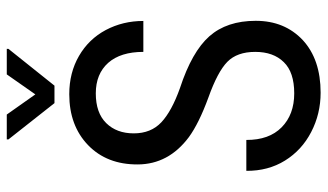

<svg xmlns="http://www.w3.org/2000/svg" viewBox="-217 -725 952 558"><g transform="rotate(-90 259.0 -446.0)"><path d="M254.4 -316.4Q179.7 -343.8 139.6 -373Q60.5 -432.1 60.1 -521.5Q59.6 -611.3 116.2 -666Q172.9 -720.7 264.2 -720.7Q326.7 -720.7 375.5 -692.4Q424.3 -664.1 450.7 -614.7Q477.1 -564.9 477.1 -505.4H387.2Q387.2 -571.3 355.5 -607.4Q323.2 -643.6 266.6 -643.6Q210 -643.6 180.2 -613.3Q150.4 -583 150.4 -533.2Q150.4 -483.4 182.6 -453.1Q214.8 -422.9 282.2 -398.9Q387.7 -364.3 432.6 -313.5Q477.5 -262.7 477.5 -178.7Q477.5 -94.7 421.4 -42Q365.2 9.8 268.6 9.8Q207 9.8 154.3 -17.6Q101.6 -44.9 71.3 -93.8Q41 -142.6 41.5 -206.1H131.3Q130.9 -140.1 168 -103.5Q205.1 -66.9 266.6 -66.9Q328.1 -66.9 357.4 -97.2Q387.2 -127.4 387.2 -180.2Q387.2 -232.9 358.4 -261.2Q329.6 -289.6 254.4 -316.4ZM396 -902.3V-897.5L289.1 -763.7H238.3L132.8 -897.5V-902.3H205.1L263.7 -819.3L321.8 -902.3Z"/></g></svg>

Font: RobotoCondensed-Regular
Style: Regular
Weight: 400
Designer: Google
Version: Version 2.001201; 2014